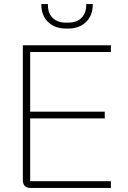

<svg xmlns="http://www.w3.org/2000/svg" viewBox="-20 -922 626 942"><path d="M92 -39V-700H524V-667H128V-374H494V-341H128V-33H524V0H128Q111 0 101.5 -10Q92 -20 92 -39ZM183 -898V-902H215V-898Q215 -857 238.5 -834Q262 -811 303 -811H315Q356 -811 379.5 -834Q403 -857 403 -898V-902H435V-898Q435 -846 402 -814Q369 -782 315 -782H303Q249 -782 216 -814Q183 -846 183 -898Z"/></svg>

Font: Bai Jamjuree ExtraLight
Style: Regular
Weight: 275
Designer: Katatrad Aksorn Co.,Ltd.
Foundry: Cadson Demak Co.,Ltd.
Version: Version 1.000; ttfautohint (v1.6)